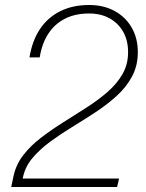

<svg xmlns="http://www.w3.org/2000/svg" viewBox="-20 -749 583 769"><path d="M25 0 34 -43Q44 -90 73.5 -128Q103 -166 145 -198Q187 -230 234 -259.5Q281 -289 327 -318.5Q373 -348 410.5 -380.5Q448 -413 470.5 -452Q493 -491 493 -540Q493 -587 473.5 -621.5Q454 -656 419 -675.5Q384 -695 337 -695Q281 -695 240 -674Q199 -653 173.5 -614Q148 -575 139 -519H98Q109 -586 140 -632.5Q171 -679 221 -704Q271 -729 337 -729Q395 -729 439 -705Q483 -681 507.5 -638.5Q532 -596 532 -540Q532 -486 509 -443Q486 -400 447.5 -365Q409 -330 362.5 -299.5Q316 -269 268.5 -240Q221 -211 179 -180Q137 -149 108 -113.5Q79 -78 71 -34H457L449 0Z"/></svg>

Font: Mona Sans ExtraLight
Style: Italic
Weight: 200
Italic angle: -11.6951°
Designer: Deni Anggara
Foundry: GitHub
Version: Version 2.000